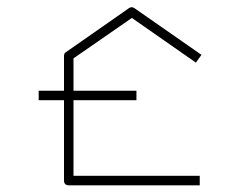

<svg xmlns="http://www.w3.org/2000/svg" viewBox="-20 -572 678 546"><path d="M355 -521 189 -406V-314H368V-287H189V-72H548V-45H176Q162 -45 162 -59V-287H90V-314H162V-413Q162 -421 168 -424L347 -549Q354 -554 362 -549L553 -416L537 -394Z"/></svg>

Font: Envoyer
Style: Regular
Weight: 400
Version: Version 0.1